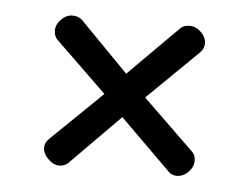

<svg xmlns="http://www.w3.org/2000/svg" viewBox="-33 -453 464 357"><g transform="rotate(5 199.0 -275.0)"><path d="M339 -166Q339 -154 329.5 -144.5Q320 -135 308 -135Q299 -135 292 -142L198 -235L106 -142Q99 -135 89 -135Q78 -135 68 -145Q58 -155 58 -166Q58 -175 65 -182L161 -275L65 -368Q59 -374 59 -385Q59 -396 68.5 -405.5Q78 -415 89 -415Q100 -415 107 -409L198 -316L291 -409Q297 -415 308 -415Q320 -415 329.5 -405.5Q339 -396 339 -385Q339 -375 332 -368L237 -275L333 -182Q339 -176 339 -166Z"/></g></svg>

Font: Dosis
Style: Regular
Weight: 400
Designer: Edgar Tolentino, Pablo Impallari, Igino Marini
Foundry: Edgar Tolentino, Pablo Impallari, Igino Marini
Version: Version 1.007